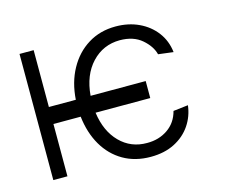

<svg xmlns="http://www.w3.org/2000/svg" viewBox="-84 -672 973 802"><g transform="rotate(-15 402.5 -271.0)"><path d="M536.6 -299.7V-226.2H300.1Q311.4 -143.8 358.8 -95.9Q406.2 -47.9 475.9 -48.3Q527 -47.9 565.5 -74.4Q604 -100.9 616.5 -149.1L680.8 -156.6Q675.4 -110.1 649.5 -71.7Q623.6 -33.4 579.5 -10.8Q535.5 11.7 475.9 11.7Q408.7 11.7 357.6 -17.9Q306.5 -47.6 275.2 -101.2Q244 -154.8 235.8 -226.2H117.9V0H56.8V-545.5H117.9V-299.7H234.4Q239.3 -373.9 270.8 -431.1Q302.2 -488.3 354.2 -520.4Q406.2 -552.6 473.4 -552.6Q529.1 -552.6 573.7 -531.6Q618.3 -510.7 646.5 -473.4Q674.7 -436.1 680.4 -386.4L615.4 -394.5Q606.2 -430.8 570.5 -461.5Q534.8 -492.2 475.9 -492.5Q403.4 -492.2 354.4 -440Q305.4 -387.8 298.3 -299.7Z"/></g></svg>

Font: Inter UI Light
Style: Regular
Weight: 300
Designer: Rasmus Andersson
Foundry: rsms
Version: 3.2;8d6f07862